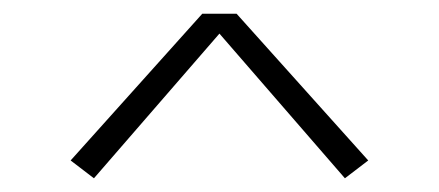

<svg xmlns="http://www.w3.org/2000/svg" viewBox="-20 -723 640 280"><path d="M117 -463 83 -489 275 -703H325L517 -489L483 -463L300 -674Z"/></svg>

Font: Iosevka Aile Extralight
Style: Regular
Weight: 200
Designer: Belleve Invis
Foundry: Belleve Invis
Version: Version 31.1.0; ttfautohint (v1.8.4)